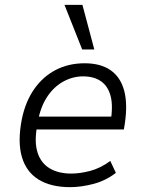

<svg xmlns="http://www.w3.org/2000/svg" viewBox="-20 -764 601 792"><path d="M269 8Q190 8 139 -23.5Q88 -55 70 -117.5Q52 -180 70 -272Q85 -345 121 -396.5Q157 -448 210 -475.5Q263 -503 329 -503Q395 -503 436 -474.5Q477 -446 492 -391Q507 -336 495 -255L491 -230H113L122 -283H460L436 -260Q447 -326 436.5 -367Q426 -408 397 -428.5Q368 -449 323 -449Q280 -449 241 -427.5Q202 -406 174.5 -364.5Q147 -323 136 -262L133 -244Q121 -178 135 -134.5Q149 -91 185 -69.5Q221 -48 274 -48Q310 -48 352 -59Q394 -70 435 -100L458 -51Q417 -19 366 -5.5Q315 8 269 8ZM319 -560 246 -744H320L369 -560Z"/></svg>

Font: Nunito Sans 7pt SemiCondensed Light
Style: Italic
Weight: 300
Width: 4
Italic angle: -9°
Designer: Vernon Adams
Foundry: Vernon Adams
Version: Version 3.101;gftools[0.9.27]